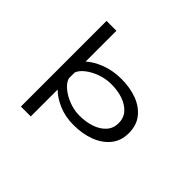

<svg xmlns="http://www.w3.org/2000/svg" viewBox="-203 -1028 1506 1506"><g transform="rotate(45 550.0 -275.0)"><path d="M192 200V-750H301.5V-408.5Q349 -452 426.5 -481.5Q504 -511 598.5 -511Q694 -511 771 -481.8Q848 -452.5 893.2 -395Q938.5 -337.5 938.5 -251.5Q938.5 -166 891 -107.5Q843.5 -49 763.8 -19Q684 11 587 11Q494 11 420.2 -20.8Q346.5 -52.5 301.5 -98V200ZM571.5 -426Q508 -426 450.5 -405Q393 -384 352.8 -352Q312.5 -320 301.5 -286.5V-223.5Q308 -197 332.5 -170.8Q357 -144.5 394.2 -122.5Q431.5 -100.5 476.2 -87.2Q521 -74 568 -74Q639 -74 697.8 -94.2Q756.5 -114.5 791.5 -153.8Q826.5 -193 826.5 -250.5Q826.5 -308 791.8 -347Q757 -386 699.2 -406Q641.5 -426 571.5 -426Z"/></g></svg>

Font: Trispace Expanded
Style: Regular
Weight: 400
Width: 7
Designer: Tyler Finck
Foundry: Etcetera Type Company
Version: Version 1.210; ttfautohint (v1.8.3)